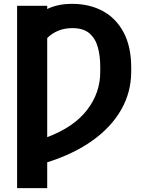

<svg xmlns="http://www.w3.org/2000/svg" viewBox="-20 -757 756 981"><path d="M221.2 -727.5V-710.9Q245.6 -723.1 277.3 -730.2Q309.1 -737.3 348.1 -737.3Q437 -737.3 504.9 -700.7Q572.8 -664.1 611.3 -592Q649.9 -520 650.4 -414.6V-389.2Q649.9 -285.6 599.4 -196.8Q548.8 -107.9 453.1 -39.3Q357.4 29.3 221.2 72.3V204.1H67.4V-727.5ZM349.6 -613.3Q309.1 -613.3 276.6 -599.6Q244.1 -585.9 221.2 -562.5V-56.2Q357.4 -107.4 424.8 -195.1Q492.2 -282.7 492.2 -389.2V-416.5Q492.2 -469.7 480.2 -514.4Q468.3 -559.1 437.5 -586.2Q406.7 -613.3 349.6 -613.3Z"/></svg>

Font: Inter Tight
Style: Bold
Weight: 700
Designer: Rasmus Andersson
Foundry: rsms
Version: Version 3.004; ttfautohint (v1.8.4.7-5d5b)